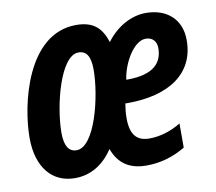

<svg xmlns="http://www.w3.org/2000/svg" viewBox="-67 -632 809 720"><g transform="rotate(-10 337.5 -272.5)"><path d="M163 10C226 10 274 -23 309 -75C329 -19 370 10 435 10C488 10 537 -4 584 -32V-124C548 -102 506 -88 464 -88C416 -88 392 -114 392 -178C392 -196 394 -215 397 -233H406C564 -233 665 -300 665 -427C665 -507 611 -554 531 -554C476 -554 419 -523 380 -470C362 -525 332 -555 266 -555C79 -555 21 -294 21 -168C21 -55 77 10 163 10ZM420 -320H416C424 -381 468 -459 514 -459C540 -459 555 -442 555 -416C555 -361 521 -320 420 -320ZM187 -92C157 -92 142 -117 142 -166C142 -266 187 -452 257 -452C288 -452 302 -428 302 -379C302 -277 257 -92 187 -92Z"/></g></svg>

Font: Noto Sans ExtraCondensed
Style: Bold Italic
Weight: 700
Width: 2
Italic angle: -12°
Designer: Monotype Design Team
Foundry: Monotype Imaging Inc.
Version: Version 2.013